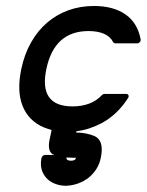

<svg xmlns="http://www.w3.org/2000/svg" viewBox="-20 -423 483 632"><path d="M208.5 95.7Q206.1 95.7 203.6 95.7Q201.2 95.7 198.7 95.2Q199.2 96.2 199 96.4Q198.7 96.7 198.7 97.7Q198.2 99.6 200.7 102.1Q204.1 106 213.9 106Q222.2 106 227.5 102.1Q229 100.6 230 96.2H224.6Q222.2 96.2 218 96.2Q213.9 96.2 208.5 95.7ZM289.1 -403.3Q353 -403.3 392.8 -375.7Q432.6 -348.1 442.9 -293.9Q443.8 -288.6 440.2 -284.4Q436.5 -280.3 431.2 -280.3H359.9Q357.9 -280.3 355.7 -281.5Q353.5 -282.7 352.5 -284.2Q343.3 -302.7 322.3 -311.8Q301.3 -320.8 271.5 -320.8Q159.2 -320.8 132.8 -196.8Q106.4 -72.8 218.8 -72.8Q249 -72.8 273.7 -82Q298.3 -91.3 315.4 -109.9Q319.3 -113.8 324.2 -113.8H395.5Q400.9 -113.8 402.8 -109.6Q404.8 -105.5 401.4 -100.1Q366.2 -45.4 314.5 -17.6Q294.4 -7.3 274.2 -0.5Q253.9 6.3 231.9 8.8L231 11.7Q231 12.2 230 13.2Q245.6 13.2 261.2 16.1Q276.9 19 290 24.4Q323.7 38.6 312 95.2Q304.7 134.8 271.5 162.1Q239.3 186.5 198.2 188.5H195.3Q177.7 188 163.1 182.6Q148.4 177.2 137.7 168Q123.5 154.8 117.9 137.5Q112.3 120.1 116.2 99.1L116.7 96.7Q117.7 92.8 121.3 89.8Q125 86.9 128.9 86.9L158.2 87.4Q134.8 78.1 143.1 37.1L149.9 4.9Q142.6 2.9 136.5 0.7Q130.4 -1.5 123.5 -3.9H124Q74.2 -24.9 54.4 -74.2Q34.7 -123.5 50.3 -196.8Q60.5 -245.1 82.3 -283.4Q104 -321.8 135 -348.4Q166 -375 205.1 -389.2Q244.1 -403.3 289.1 -403.3Z"/></svg>

Font: Fibel Nord
Style: Bold Italic
Weight: 700
Designer: Peter Wiegel
Foundry: Peter Wioegel
Version: Version 000.000